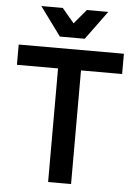

<svg xmlns="http://www.w3.org/2000/svg" viewBox="-60 -955 700 1000"><g transform="rotate(5 290.0 -455.0)"><path d="M15 -700H565V-594H350V0H230V-594H15ZM115 -910H227L290 -835L353 -910H465L355 -760H225Z"/></g></svg>

Font: Retni Sans
Style: Bold
Weight: 700
Designer: Vitaly Kuzmin
Foundry: ParaType Ltd.
Version: Version 1.00;March 2, 2019;FontCreator 11.5.0.2425 64-bit; t